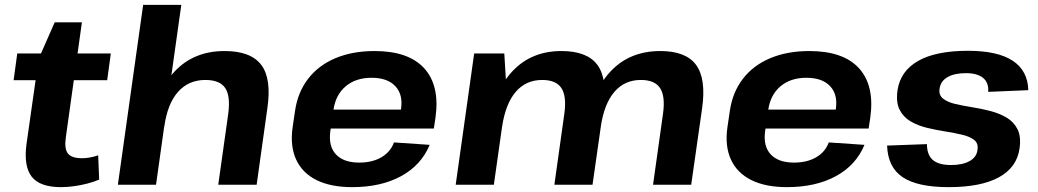

<svg xmlns="http://www.w3.org/2000/svg" viewBox="-20 -760 4271 790"><path d="M231 10Q144 10 110.5 -33Q77 -76 89 -167L139 -518L205 -668H317L251 -196Q244 -149 259 -129Q274 -109 317 -109Q333 -109 350 -112Q367 -115 384 -121L388 -21Q367 -12 340.5 -5Q314 2 285.5 6Q257 10 231 10ZM51 -540H436L421 -430H36Z M919 -291Q929 -365 906.5 -398Q884 -431 825 -431Q756 -431 712.5 -382Q669 -333 656 -239L587 -158L598 -227Q621 -384 699.5 -467Q778 -550 904 -550Q1012 -550 1055 -493Q1098 -436 1080 -314L1036 0H878ZM569 -740H726L675 -378L622 0H465Z M1429 10Q1341 10 1282.5 -19Q1224 -48 1198.5 -103.5Q1173 -159 1184 -236L1194 -304Q1205 -380 1247.5 -435.5Q1290 -491 1360 -520.5Q1430 -550 1521 -550Q1661 -550 1725.5 -479Q1790 -408 1772 -277L1765 -231H1312L1323 -309H1652L1626 -279L1630 -311Q1639 -371 1606.5 -405.5Q1574 -440 1509 -440Q1444 -440 1402.5 -405Q1361 -370 1352 -308L1339 -219Q1331 -158 1362.5 -124.5Q1394 -91 1458 -91Q1512 -91 1549.5 -113Q1587 -135 1601 -174L1748 -164Q1713 -80 1630 -35Q1547 10 1429 10Z M2708 -292Q2718 -364 2696 -397.5Q2674 -431 2617 -431Q2550 -431 2508 -382Q2466 -333 2452 -239L2383 -158L2393 -227Q2414 -383 2492.5 -466.5Q2571 -550 2697 -550Q2802 -550 2844 -493Q2886 -436 2869 -315L2824 0H2667ZM1931 -540H2055L2065 -374L2012 0H1855ZM2302 -292Q2312 -364 2290 -397.5Q2268 -431 2211 -431Q2144 -431 2102 -382Q2060 -333 2046 -239L1977 -158L1988 -227Q2011 -385 2089 -467.5Q2167 -550 2290 -550Q2396 -550 2438 -493Q2480 -436 2463 -315L2418 0H2261Z M3218 10Q3130 10 3071.5 -19Q3013 -48 2987.5 -103.5Q2962 -159 2973 -236L2983 -304Q2994 -380 3036.5 -435.5Q3079 -491 3149 -520.5Q3219 -550 3310 -550Q3450 -550 3514.5 -479Q3579 -408 3561 -277L3554 -231H3101L3112 -309H3441L3415 -279L3419 -311Q3428 -371 3395.5 -405.5Q3363 -440 3298 -440Q3233 -440 3191.5 -405Q3150 -370 3141 -308L3128 -219Q3120 -158 3151.5 -124.5Q3183 -91 3247 -91Q3301 -91 3338.5 -113Q3376 -135 3390 -174L3537 -164Q3502 -80 3419 -35Q3336 10 3218 10Z M3883 10Q3755 10 3694 -31Q3633 -72 3630 -161L3794 -167Q3794 -123 3818 -102Q3842 -81 3893 -81Q3941 -81 3970 -97.5Q3999 -114 4002 -144Q4006 -170 3988.5 -184Q3971 -198 3939.5 -205.5Q3908 -213 3870 -219Q3832 -225 3794.5 -234Q3757 -243 3727 -260.5Q3697 -278 3681.5 -308.5Q3666 -339 3673 -389Q3685 -468 3758 -509.5Q3831 -551 3963 -551Q4085 -551 4147 -510Q4209 -469 4211 -389L4046 -382Q4049 -419 4025.5 -439Q4002 -459 3954 -459Q3907 -459 3878.5 -442.5Q3850 -426 3846 -395Q3842 -369 3860 -354.5Q3878 -340 3909.5 -332.5Q3941 -325 3979 -319Q4017 -313 4054 -303.5Q4091 -294 4121 -276.5Q4151 -259 4166.5 -228.5Q4182 -198 4175 -149Q4164 -71 4090 -30.5Q4016 10 3883 10Z"/></svg>

Font: Pathway Extreme 8pt Thin 12pt
Style: Bold Italic
Weight: 700
Italic angle: -8°
Version: Version 1.001;gftools[0.9.26]